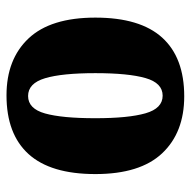

<svg xmlns="http://www.w3.org/2000/svg" viewBox="-18 -572 600 605"><g transform="rotate(-90 282.5 -270.0)"><path d="M281 10Q167 10 101.5 -59.5Q36 -129 36 -270Q36 -411 99 -480.5Q162 -550 284 -550Q398 -550 463.5 -480.5Q529 -411 529 -270Q529 -129 466 -59.5Q403 10 281 10ZM283 -58Q323 -58 338.5 -112Q354 -166 354 -270Q354 -375 338 -428.5Q322 -482 282 -482Q242 -482 227 -428.5Q212 -375 212 -270Q212 -166 227.5 -112Q243 -58 283 -58Z"/></g></svg>

Font: Noto Serif Condensed Black
Style: Regular
Weight: 900
Width: 3
Designer: Monotype Design Team
Foundry: Monotype Imaging Inc.
Version: Version 2.015; ttfautohint (v1.8.4.7-5d5b)